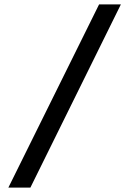

<svg xmlns="http://www.w3.org/2000/svg" viewBox="-20 -720 597 872"><path d="M430 -700H529L118 132H18Z"/></svg>

Font: Easer Grotesk Variable
Style: Regular
Weight: 400
Designer: Boardeaser, Bonnie Shaver-Troup, Thomas Jockin
Foundry: Lexend
Version: Version 1.001;Glyphs 3.1.2 (3151)